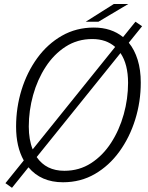

<svg xmlns="http://www.w3.org/2000/svg" viewBox="-20 -880 724 937"><path d="M287.5 9.5Q180 9.5 119 -63.5L38.5 36.5L6.5 14L96 -97Q58.5 -163.5 58.5 -262Q58.5 -355 85.2 -441.5Q112 -528 162 -596.8Q212 -665.5 282 -705.5Q352 -745.5 438 -745.5Q523.5 -745.5 580.5 -699L641 -774L673.5 -752L608.5 -671.5Q636.5 -637.5 651.8 -588.2Q667 -539 667 -477Q667 -384 640 -297Q613 -210 563 -140.8Q513 -71.5 443.2 -31Q373.5 9.5 287.5 9.5ZM120.5 -262.5Q120.5 -198 139.5 -151L542 -651Q498 -689.5 430.5 -689.5Q358 -689.5 300.5 -652.5Q243 -615.5 202.8 -553.5Q162.5 -491.5 141.5 -415.8Q120.5 -340 120.5 -262.5ZM294 -46.5Q367 -46.5 424.5 -83.8Q482 -121 522.2 -183.2Q562.5 -245.5 583.8 -321.8Q605 -398 605 -475.5Q605 -566.5 568 -621L159 -113.5Q205 -46.5 294 -46.5ZM398.5 -774 535.5 -860.5H606L460.5 -774Z"/></svg>

Font: Epilogue Light
Style: Italic
Weight: 300
Italic angle: -12°
Designer: Tyler Finck
Foundry: Etcetera Type Co
Version: Version 2.111; ttfautohint (v1.8.3)